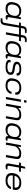

<svg xmlns="http://www.w3.org/2000/svg" viewBox="2871 -3643 960 6742"><g transform="rotate(90 3351.0 -272.0)"><path d="M276.9 12.2Q168.9 12.2 111.1 -40.5Q53.2 -93.3 53.2 -189.9Q53.2 -240.2 66.9 -292Q93.8 -412.6 169.7 -475.3Q245.6 -538.1 361.8 -538.1Q503.9 -538.1 557.1 -448.2H564L591.8 -525.9H654.8L634.8 -412.1Q581.1 -101.1 581.1 -79.1Q581.1 -54.2 612.8 -54.2H668.9L660.2 -5.9Q620.1 11.2 582 11.2Q514.2 11.2 506.8 -42Q503.4 -60.1 505.9 -78.1L498 -80.1Q416 12.2 276.9 12.2ZM294.9 -57.1Q387.2 -57.1 448.7 -105Q510.3 -152.8 528.8 -254.9Q537.1 -306.2 537.1 -325.2Q537.1 -399.4 493.2 -434.8Q449.2 -470.2 372.1 -470.2Q283.2 -470.2 222.4 -421.9Q161.6 -373.5 143.1 -272Q136.2 -228.5 136.2 -200.2Q136.2 -130.4 179.2 -93.8Q222.2 -57.1 294.9 -57.1Z M705.6 188Q654.3 188 616.7 176.8L627 122.1H696.8Q771 122.1 780.8 61L872.6 -460.9H769L779.8 -525.9H883.8L897.9 -605Q902.3 -630.4 912.4 -651.6Q922.4 -672.9 939.9 -691.7Q957.5 -710.4 986.3 -721.2Q1015.1 -731.9 1052.7 -731.9Q1105.5 -731.9 1141.6 -721.2L1131.8 -667H1062Q1023.9 -667 1003.4 -652.1Q982.9 -637.2 978 -605L963.9 -525.9H1205.6L1218.8 -605Q1223.1 -630.4 1233.2 -651.6Q1243.2 -672.9 1260.7 -691.7Q1278.3 -710.4 1307.4 -721.2Q1336.4 -731.9 1374 -731.9Q1426.8 -731.9 1462.9 -721.2L1452.6 -667H1382.8Q1345.2 -667 1325 -652.1Q1304.7 -637.2 1298.8 -605L1284.7 -525.9H1428.7L1417 -460.9H1272.9L1191.9 0H1112.8L1193.8 -460.9H951.7L859.9 60.1Q855.5 86.4 845.5 108.2Q835.4 129.9 817.9 148.4Q800.3 167 771.7 177.5Q743.2 188 705.6 188Z M1647.5 12.2Q1539.6 12.2 1481.7 -40.5Q1423.8 -93.3 1423.8 -189.9Q1423.8 -240.2 1437.5 -292Q1464.4 -412.6 1540.3 -475.3Q1616.2 -538.1 1732.4 -538.1Q1874.5 -538.1 1927.7 -448.2H1934.6L1962.4 -525.9H2025.4L2005.4 -412.1Q1951.7 -101.1 1951.7 -79.1Q1951.7 -54.2 1983.4 -54.2H2039.6L2030.8 -5.9Q1990.7 11.2 1952.6 11.2Q1884.8 11.2 1877.4 -42Q1874 -60.1 1876.5 -78.1L1868.7 -80.1Q1786.6 12.2 1647.5 12.2ZM1665.5 -57.1Q1757.8 -57.1 1819.3 -105Q1880.9 -152.8 1899.4 -254.9Q1907.7 -306.2 1907.7 -325.2Q1907.7 -399.4 1863.8 -434.8Q1819.8 -470.2 1742.7 -470.2Q1653.8 -470.2 1593 -421.9Q1532.2 -373.5 1513.7 -272Q1506.8 -228.5 1506.8 -200.2Q1506.8 -130.4 1549.8 -93.8Q1592.8 -57.1 1665.5 -57.1Z M2326.2 12.2Q2211.4 12.2 2146 -20.5Q2080.6 -53.2 2080.6 -118.2Q2080.6 -138.7 2088.4 -163.1H2169.4Q2164.6 -150.9 2164.6 -132.8Q2164.6 -51.8 2329.6 -51.8Q2524.4 -51.8 2524.4 -158.2Q2524.4 -171.9 2519.8 -182.1Q2515.1 -192.4 2505.4 -200Q2495.6 -207.5 2482.7 -213.1Q2469.7 -218.8 2451.7 -223.1Q2433.6 -227.5 2413.8 -231.2Q2394 -234.9 2368.7 -238.8Q2354.5 -240.7 2347.2 -242.2Q2308.1 -248 2278.8 -255.4Q2249.5 -262.7 2223.6 -273.2Q2197.8 -283.7 2181.4 -297.6Q2165 -311.5 2155.8 -330.6Q2146.5 -349.6 2146.5 -374Q2146.5 -451.2 2212.4 -494.6Q2278.3 -538.1 2413.6 -538.1Q2521.5 -538.1 2577.9 -504.4Q2634.3 -470.7 2634.3 -414.1Q2634.3 -397.5 2629.4 -376H2548.3Q2548.3 -379.9 2549.3 -387.7Q2550.3 -395.5 2550.3 -398.9Q2550.3 -475.1 2412.6 -475.1Q2230.5 -475.1 2230.5 -389.2Q2230.5 -376.5 2236.1 -366.2Q2241.7 -356 2253.9 -348.4Q2266.1 -340.8 2279.3 -335.2Q2292.5 -329.6 2313 -325Q2333.5 -320.3 2350.1 -317.4Q2366.7 -314.5 2391.6 -311Q2418.5 -307.6 2437.5 -304.4Q2456.5 -301.3 2480.7 -295.7Q2504.9 -290 2521.7 -283.4Q2538.6 -276.9 2556.2 -266.4Q2573.7 -255.9 2584.2 -243.4Q2594.7 -231 2601.6 -213.4Q2608.4 -195.8 2608.4 -174.8Q2608.4 -125.5 2588.6 -89.4Q2568.8 -53.2 2531.2 -31Q2493.7 -8.8 2442.6 1.7Q2391.6 12.2 2326.2 12.2Z M2990.2 12.2Q2860.8 12.2 2795.7 -39.8Q2730.5 -91.8 2730.5 -191.9Q2730.5 -239.3 2744.1 -291Q2772 -413.1 2853.5 -475.6Q2935.1 -538.1 3067.4 -538.1Q3176.3 -538.1 3241.2 -494.4Q3306.2 -450.7 3306.2 -369.1Q3306.2 -350.6 3303.2 -329.1H3223.1Q3225.1 -337.9 3225.1 -356Q3225.1 -395 3202.1 -422.4Q3179.2 -449.7 3144.3 -461.4Q3109.4 -473.1 3065.4 -473.1Q2968.3 -473.1 2903.6 -424.6Q2838.9 -376 2822.3 -272.9Q2814.5 -227.5 2814.5 -201.2Q2814.5 -125.5 2861.6 -89.8Q2908.7 -54.2 2993.2 -54.2Q3041 -54.2 3083.7 -68.6Q3126.5 -83 3159.9 -116.2Q3193.4 -149.4 3202.1 -196.8H3279.3Q3268.1 -129.9 3226.1 -81.8Q3184.1 -33.7 3123.5 -10.7Q3063 12.2 2990.2 12.2Z M3494.1 -636.2 3509.3 -723.1H3587.9L3573.2 -636.2ZM3384.3 0 3477.1 -525.9H3556.2L3462.9 0Z M3621.1 0 3713.9 -525.9H3776.9L3767.1 -432.1H3774.9Q3863.3 -538.1 4008.8 -538.1Q4105 -538.1 4153.3 -503.9Q4201.7 -469.7 4201.7 -395Q4201.7 -369.1 4195.8 -337.9L4136.7 0H4058.1L4114.7 -326.2Q4118.7 -360.4 4118.7 -372.1Q4118.7 -402.3 4109.1 -422.6Q4099.6 -442.9 4080.6 -452.9Q4061.5 -462.9 4039.6 -466.6Q4017.6 -470.2 3985.8 -470.2Q3935.1 -470.2 3885.3 -449.2Q3835.4 -428.2 3798.1 -387.5Q3760.7 -346.7 3752 -295.9L3699.7 0Z M4531.7 12.2Q4423.8 12.2 4366 -40.5Q4308.1 -93.3 4308.1 -189.9Q4308.1 -240.2 4321.8 -292Q4348.6 -412.6 4424.6 -475.3Q4500.5 -538.1 4616.7 -538.1Q4758.8 -538.1 4812 -448.2H4818.8L4846.7 -525.9H4909.7L4889.6 -412.1Q4835.9 -101.1 4835.9 -79.1Q4835.9 -54.2 4867.7 -54.2H4923.8L4915 -5.9Q4875 11.2 4836.9 11.2Q4769 11.2 4761.7 -42Q4758.3 -60.1 4760.7 -78.1L4752.9 -80.1Q4670.9 12.2 4531.7 12.2ZM4549.8 -57.1Q4642.1 -57.1 4703.6 -105Q4765.1 -152.8 4783.7 -254.9Q4792 -306.2 4792 -325.2Q4792 -399.4 4748 -434.8Q4704.1 -470.2 4627 -470.2Q4538.1 -470.2 4477.3 -421.9Q4416.5 -373.5 4397.9 -272Q4391.1 -228.5 4391.1 -200.2Q4391.1 -130.4 4434.1 -93.8Q4477.1 -57.1 4549.8 -57.1Z M4983.9 0 5076.7 -525.9H5139.6L5129.9 -432.1H5137.7Q5226.1 -538.1 5371.6 -538.1Q5467.8 -538.1 5516.1 -503.9Q5564.5 -469.7 5564.5 -395Q5564.5 -369.1 5558.6 -337.9L5499.5 0H5420.9L5477.5 -326.2Q5481.4 -360.4 5481.4 -372.1Q5481.4 -402.3 5471.9 -422.6Q5462.4 -442.9 5443.4 -452.9Q5424.3 -462.9 5402.3 -466.6Q5380.4 -470.2 5348.6 -470.2Q5297.9 -470.2 5248 -449.2Q5198.2 -428.2 5160.9 -387.5Q5123.5 -346.7 5114.7 -295.9L5062.5 0Z M5821.8 12.2Q5770 12.2 5744.9 -8.8Q5719.7 -29.8 5719.7 -75.2Q5719.7 -90.8 5724.6 -119.1L5784.7 -460.9H5686.5L5697.8 -525.9H5797.9L5840.8 -674.8H5902.8L5876.5 -525.9H6013.7L6002.4 -460.9H5864.7L5805.7 -129.9Q5801.8 -110.8 5801.8 -94.2Q5801.8 -73.2 5813.5 -63.7Q5825.2 -54.2 5856.4 -54.2H5930.7L5921.9 -3.9Q5881.8 12.2 5821.8 12.2Z M6318.4 12.2Q6189.9 12.2 6122.8 -39.3Q6055.7 -90.8 6055.7 -193.8Q6055.7 -259.3 6075.7 -321.8Q6108.4 -427.2 6191.7 -482.7Q6274.9 -538.1 6394.5 -538.1Q6523.4 -538.1 6587.4 -486.3Q6651.4 -434.6 6651.4 -345.2Q6651.4 -307.6 6638.7 -241.2H6142.6Q6138.7 -219.7 6138.7 -198.2Q6138.7 -123 6188.5 -88.6Q6238.3 -54.2 6325.7 -54.2Q6370.6 -54.2 6409.9 -65.7Q6449.2 -77.1 6475.8 -95.7Q6502.4 -114.3 6519.5 -135Q6536.6 -155.8 6542.5 -176.8H6620.6Q6615.7 -149.9 6601.8 -124Q6587.9 -98.1 6562.7 -73.2Q6537.6 -48.3 6504.2 -29.5Q6470.7 -10.7 6422.6 0.7Q6374.5 12.2 6318.4 12.2ZM6153.3 -301.8H6565.4Q6568.4 -315.9 6568.4 -340.8Q6568.4 -473.1 6388.7 -473.1Q6300.3 -473.1 6236.8 -430.2Q6173.3 -387.2 6153.3 -301.8Z"/></g></svg>

Font: Archivo Expanded Light
Style: Italic
Weight: 300
Width: 7
Italic angle: -10°
Designer: Hector Gatti
Foundry: Omnibus-Type
Version: Version 2.001